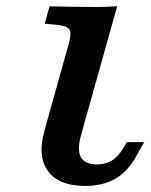

<svg xmlns="http://www.w3.org/2000/svg" viewBox="-20 -591 489 622"><path d="M160.4 -511 125 -514.1 140.3 -570.6Q207.2 -568.5 296.6 -568.5H298Q328.7 -568.5 359.7 -571L256 -201.6H133.4L201.6 -445.2Q208.8 -470.7 208.3 -483.6Q207.7 -496.5 197 -502.5Q186.3 -508.6 160.4 -511ZM123.4 -164.9 133.4 -201.6H256L242.1 -151.2Q229.3 -104.2 242.2 -81.3Q255 -58.4 294.1 -58.4Q321.7 -58.4 341.8 -70.5Q361.9 -82.5 377.4 -108.2L390.8 -130.6H447.3L419.4 -81.7Q391.8 -33.4 352.2 -11.1Q312.6 11.3 255.7 11.3Q171.2 11.3 136 -35.8Q100.8 -82.9 123.4 -164.9Z"/></svg>

Font: Playfair Micro SmCond SmLight
Style: Italic
Weight: 360
Width: 4
Italic angle: -15.6°
Designer: Claus Eggers Sørensen
Foundry: Claus Eggers Sørensen
Version: Version 2.203;Glyphs 3.3 (3326)